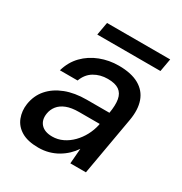

<svg xmlns="http://www.w3.org/2000/svg" viewBox="-164 -806 891 940"><g transform="rotate(30 281.5 -336.5)"><path d="M184 12Q124 12 88 -9.5Q52 -31 38 -67.5Q24 -104 30 -145Q38 -197 70 -233.5Q102 -270 153.5 -290Q205 -310 273 -310H401Q409 -357 403.5 -388Q398 -419 376 -434.5Q354 -450 312 -450Q269 -450 235.5 -430Q202 -410 187 -369H87Q102 -422 137.5 -458.5Q173 -495 222.5 -514Q272 -533 326 -533Q397 -533 440.5 -508.5Q484 -484 500 -438.5Q516 -393 505 -330L447 0H359L366 -86Q352 -65 333.5 -47.5Q315 -30 292 -16.5Q269 -3 242 4.5Q215 12 184 12ZM216 -69Q247 -69 275 -82.5Q303 -96 325.5 -119Q348 -142 363.5 -171Q379 -200 386 -232L387 -239H270Q228 -239 200 -228Q172 -217 156.5 -197.5Q141 -178 137 -153Q131 -115 152 -92Q173 -69 216 -69ZM158 -612 171 -685H528L515 -612Z"/></g></svg>

Font: DM Sans 10pt Medium
Style: Italic
Weight: 500
Italic angle: -10°
Version: Version 4.004;gftools[0.9.30]